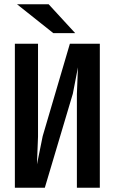

<svg xmlns="http://www.w3.org/2000/svg" viewBox="-20 -900 540 904"><path d="M50 -16V-694H159V-257L154 -126L181 -259L309 -694H450V-16H342V-457L347 -583L323 -459L191 -16ZM334 -744H231L60 -880H209Z"/></svg>

Font: D2Coding ligature
Style: Bold
Weight: 700
Monospace: yes
Designer: Yong-Rak Park; Jeong-Hwan Yoon; Sang-Min Lee;
Foundry: NHN Corporation
Version: Version 1.3.2; Build 20180524